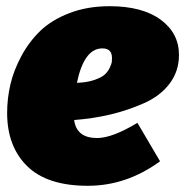

<svg xmlns="http://www.w3.org/2000/svg" viewBox="-20 -577 597 619"><path d="M557 -400Q557 -347 526.5 -307Q496 -267 443.5 -244Q391 -221 336.5 -208Q282 -195 219 -190Q227 -132 293 -132Q342 -132 423 -181L496 -57Q388 22 263 22Q132 22 67.5 -41.5Q3 -105 3 -213Q3 -259 13.5 -304.5Q24 -350 49 -396.5Q74 -443 110.5 -478Q147 -513 204.5 -535Q262 -557 333 -557Q439 -557 498 -513.5Q557 -470 557 -400ZM228 -310Q260 -311 283.5 -319Q307 -327 317.5 -336.5Q328 -346 334 -359Q340 -372 340.5 -377.5Q341 -383 341 -390Q341 -421 310 -421Q251 -421 228 -310Z"/></svg>

Font: Fira Sans Ultra
Style: Italic
Weight: 950
Italic angle: -8°
Designer: Carrois Corporate & Edenspiekermann AG
Foundry: Carrois Corporate GbR & Edenspiekermann AG
Version: Version 4.203;PS 004.203;hotconv 1.0.88;makeotf.lib2.5.64775